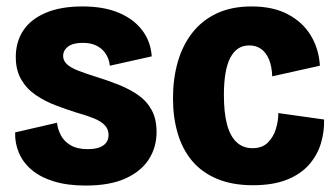

<svg xmlns="http://www.w3.org/2000/svg" viewBox="-20 -562 1038 596"><path d="M246 14Q189 14 147 1Q105 -12 78 -35Q51 -58 38.5 -88Q26 -118 27 -151L157 -181Q159 -161 169 -142Q179 -123 199.5 -111Q220 -99 252 -99Q284 -99 300.5 -110.5Q317 -122 317 -143Q317 -161 305 -173.5Q293 -186 270.5 -195Q248 -204 216 -213Q184 -223 151.5 -235.5Q119 -248 91 -267Q63 -286 46 -315Q29 -344 29 -385Q29 -432 52 -467Q75 -502 121.5 -522Q168 -542 236 -542Q302 -542 348.5 -522.5Q395 -503 421.5 -468Q448 -433 451 -387L321 -358Q319 -377 309.5 -393Q300 -409 282 -419Q264 -429 237 -429Q207 -429 191.5 -417.5Q176 -406 176 -388Q176 -374 187.5 -363Q199 -352 222 -343Q245 -334 277 -324Q313 -313 347 -299.5Q381 -286 408 -267.5Q435 -249 450.5 -221Q466 -193 466 -152Q466 -105 442 -67.5Q418 -30 369.5 -8Q321 14 246 14Z M765 13Q701 13 653.5 -7Q606 -27 576 -63Q546 -99 531.5 -148.5Q517 -198 517 -257Q517 -317 531.5 -368.5Q546 -420 576 -459Q606 -498 652 -520Q698 -542 761 -542Q828 -542 874 -517.5Q920 -493 945 -451.5Q970 -410 973 -358L825 -325Q824 -356 815 -377.5Q806 -399 790.5 -410Q775 -421 754 -421Q734 -421 719.5 -411.5Q705 -402 695 -383Q685 -364 680 -335Q675 -306 675 -267Q675 -213 684.5 -176.5Q694 -140 714 -121Q734 -102 764 -102Q794 -102 811.5 -119.5Q829 -137 836.5 -162Q844 -187 844 -211L986 -191Q987 -153 976 -116.5Q965 -80 939 -50.5Q913 -21 870 -4Q827 13 765 13Z"/></svg>

Font: Bricolage Grotesque 24pt SemiCondensed ExtraBold
Style: Regular
Weight: 800
Width: 4
Designer: Mathieu Triay
Foundry: Atelier Triay
Version: Version 1.001;gftools[0.9.33.dev8+g029e19f]